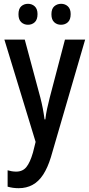

<svg xmlns="http://www.w3.org/2000/svg" viewBox="-20 -748 469 1008"><path d="M3 -540H110L192 -235Q199 -208 204.5 -179.5Q210 -151 214 -121H218Q221 -148 227 -176Q233 -204 241 -235L321 -540H427L247 78Q230 133 206.5 169Q183 205 151 222.5Q119 240 78 240Q62 240 48 238Q34 236 20 232V146Q30 149 41.5 151Q53 153 65 153Q99 153 118.5 129Q138 105 153 53L167 -3ZM77 -673Q77 -702 91.5 -715Q106 -728 127 -728Q148 -728 162.5 -714.5Q177 -701 177 -674Q177 -645 162.5 -631.5Q148 -618 127 -618Q106 -618 91.5 -631.5Q77 -645 77 -673ZM250 -673Q250 -702 265 -715Q280 -728 301 -728Q322 -728 336.5 -714.5Q351 -701 351 -674Q351 -645 336.5 -631.5Q322 -618 300 -618Q279 -618 264.5 -631.5Q250 -645 250 -673Z"/></svg>

Font: Noto Sans Bengali Condensed Medium
Style: Regular
Weight: 500
Width: 3
Designer: Jelle Bosma - Monotype Design Team
Foundry: Monotype Imaging Inc.
Version: Version 2.003